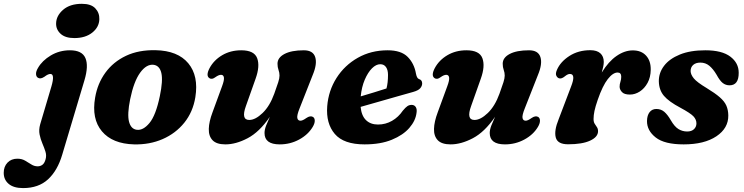

<svg xmlns="http://www.w3.org/2000/svg" viewBox="-144 -743 3898 1006"><path d="M245.5 -543.5Q198 -543.5 173.5 -566Q149 -588.5 150 -621Q151 -661 187 -692Q223 -723 285 -723Q333 -723 355.2 -699.5Q377.5 -676 376.5 -642.5Q375.5 -601 339.5 -572.2Q303.5 -543.5 245.5 -543.5ZM298.5 -322.5 182 67.5Q157.5 150.5 107.8 196.5Q58 242.5 -23 242.5Q-72.5 242.5 -98.5 220.5Q-124.5 198.5 -124.5 162.5Q-124.5 130 -104.8 109.2Q-85 88.5 -53 88.5Q-30 88.5 -12.8 98.5Q4.5 108.5 20 118.5Q35.5 128.5 53.5 128.5Q67.5 128.5 78.5 120.2Q89.5 112 95 91Q100.5 71.5 94 51Q87.5 30.5 78 8.5Q68.5 -13.5 63.5 -38.2Q58.5 -63 66.5 -91.5L125.5 -290.5Q144.5 -355.5 120 -355.5Q107.5 -355.5 89 -341Q77.5 -333.5 69.5 -332.5Q61.5 -331.5 55 -335.5Q45.5 -341 44.8 -354.8Q44 -368.5 55 -387Q77 -425.5 122.2 -452.5Q167.5 -479.5 222.5 -479.5Q286 -479.5 303.5 -438.8Q321 -398 298.5 -322.5Z M671.5 -480Q787.5 -477.5 842.5 -411.5Q897.5 -345.5 879.5 -233.5Q867 -156.5 821.8 -100.2Q776.5 -44 708.2 -14.2Q640 15.5 558.5 13.5Q445 10.5 390 -55Q335 -120.5 354.5 -232Q367 -305.5 408.2 -362.2Q449.5 -419 516 -450.5Q582.5 -482 671.5 -480ZM572.5 -63Q606 -58.5 639.2 -98.5Q672.5 -138.5 693.5 -239.5Q710.5 -321 701.5 -360Q692.5 -399 661 -403.5Q623.5 -408 590.2 -362Q557 -316 538 -223Q522 -144 532 -105.5Q542 -67 572.5 -63Z M1495.5 -130.5Q1505 -125 1505.2 -110.8Q1505.5 -96.5 1494.5 -78Q1470 -37 1423.2 -11.8Q1376.5 13.5 1321.5 13.5Q1242 13.5 1242 -46Q1242 -63.5 1250.2 -84.8Q1258.5 -106 1270 -131Q1215 -51 1153.5 -18.8Q1092 13.5 1037 13.5Q990.5 13.5 969.8 -8.2Q949 -30 950 -67.8Q951 -105.5 969.5 -154.5L1019.5 -291Q1031.5 -323 1029.2 -337Q1027 -351 1014 -351Q1002 -351 984.5 -338.5Q966 -324.5 953 -333.5Q933.5 -346.5 954 -386Q976.5 -428 1020.2 -453.8Q1064 -479.5 1120 -479.5Q1188 -479.5 1203.5 -438Q1219 -396.5 1195 -330L1144.5 -187.5Q1118 -114.5 1162 -114.5Q1194 -114.5 1231.8 -150.8Q1269.5 -187 1293 -252Q1307 -291 1313.8 -312Q1320.5 -333 1320.5 -347Q1320.5 -362.5 1315.2 -376.8Q1310 -391 1310 -409Q1310 -441 1346.5 -460.2Q1383 -479.5 1448 -479.5Q1496 -479.5 1507.5 -444Q1519 -408.5 1494.5 -350L1426 -176Q1411 -139 1413.8 -124.8Q1416.5 -110.5 1430.5 -110.5Q1441.5 -110.5 1461 -124.5Q1481.5 -138.5 1495.5 -130.5Z M2038.5 -152Q2033.5 -110.5 2000.8 -72.8Q1968 -35 1909 -10.8Q1850 13.5 1766 13.5Q1657 13.5 1610.2 -41.2Q1563.5 -96 1570.5 -186.5Q1577 -268 1619.2 -334.5Q1661.5 -401 1730.8 -440.2Q1800 -479.5 1887 -479.5Q1958 -479.5 1992.2 -444.8Q2026.5 -410 2035.5 -357Q2037.5 -346.5 2041.2 -338.8Q2045 -331 2051 -329Q2068 -324 2068 -306Q2068 -292.5 2058 -280.8Q2048 -269 2021.5 -261.5Q1989.5 -252.5 1941 -238.8Q1892.5 -225 1840.2 -210Q1788 -195 1745.5 -183Q1750 -136.5 1773.8 -113.5Q1797.5 -90.5 1836.5 -90.5Q1876.5 -90.5 1910.2 -110Q1944 -129.5 1966.5 -163Q1981 -180.5 1990.8 -187Q2000.5 -193.5 2013.5 -193.5Q2027.5 -193 2034.5 -182Q2041.5 -171 2038.5 -152ZM1848.5 -406.5Q1826.5 -406.5 1805 -385Q1783.5 -363.5 1767.2 -325.5Q1751 -287.5 1746 -238Q1780 -248 1816.5 -259.2Q1853 -270.5 1881 -279.5Q1889 -309 1889 -350.5Q1889 -376.5 1878.5 -391.5Q1868 -406.5 1848.5 -406.5Z M2675.5 -130.5Q2685 -125 2685.2 -110.8Q2685.5 -96.5 2674.5 -78Q2650 -37 2603.2 -11.8Q2556.5 13.5 2501.5 13.5Q2422 13.5 2422 -46Q2422 -63.5 2430.2 -84.8Q2438.5 -106 2450 -131Q2395 -51 2333.5 -18.8Q2272 13.5 2217 13.5Q2170.5 13.5 2149.8 -8.2Q2129 -30 2130 -67.8Q2131 -105.5 2149.5 -154.5L2199.5 -291Q2211.5 -323 2209.2 -337Q2207 -351 2194 -351Q2182 -351 2164.5 -338.5Q2146 -324.5 2133 -333.5Q2113.5 -346.5 2134 -386Q2156.5 -428 2200.2 -453.8Q2244 -479.5 2300 -479.5Q2368 -479.5 2383.5 -438Q2399 -396.5 2375 -330L2324.5 -187.5Q2298 -114.5 2342 -114.5Q2374 -114.5 2411.8 -150.8Q2449.5 -187 2473 -252Q2487 -291 2493.8 -312Q2500.5 -333 2500.5 -347Q2500.5 -362.5 2495.2 -376.8Q2490 -391 2490 -409Q2490 -441 2526.5 -460.2Q2563 -479.5 2628 -479.5Q2676 -479.5 2687.5 -444Q2699 -408.5 2674.5 -350L2606 -176Q2591 -139 2593.8 -124.8Q2596.5 -110.5 2610.5 -110.5Q2621.5 -110.5 2641 -124.5Q2661.5 -138.5 2675.5 -130.5Z M2786 -332.5Q2776.5 -335 2771 -346Q2765.5 -357 2774 -376.5Q2792 -419 2839 -449.5Q2886 -480 2949 -480Q2983.5 -480 3001.5 -463.8Q3019.5 -447.5 3019.5 -418.5Q3019.5 -407 3016.5 -392.8Q3013.5 -378.5 3009 -363Q3044.5 -421 3086.8 -450Q3129 -479 3171.5 -479Q3216.5 -479 3241.5 -451.2Q3266.5 -423.5 3265.5 -377Q3265 -338 3249 -308.8Q3233 -279.5 3208.2 -263.5Q3183.5 -247.5 3156.5 -247.5Q3126.5 -247.5 3114.5 -261Q3102.5 -274.5 3102.5 -288.5Q3102.5 -302 3106.8 -314.5Q3111 -327 3111 -341Q3111 -363 3092 -363Q3067.5 -363 3040.5 -328.5Q3013.5 -294 2988 -220.5Q2975.5 -184.5 2970.8 -161.8Q2966 -139 2966 -119.5Q2966 -104 2971.8 -94.8Q2977.5 -85.5 2983.5 -77Q2989.5 -68.5 2989.5 -55.5Q2989.5 -25.5 2948.2 -6.2Q2907 13 2832.5 13Q2777.5 13 2768 -22.5Q2758.5 -58 2783 -118L2848 -289Q2874.5 -355.5 2842 -355.5Q2830.5 -355.5 2815.5 -343Q2798.5 -329 2786 -332.5Z M3456.5 -54Q3479.5 -54 3492.2 -66.2Q3505 -78.5 3505 -96.5Q3505 -117 3489 -133.8Q3473 -150.5 3421 -178.5Q3360.5 -210.5 3334.8 -240.8Q3309 -271 3308 -317Q3307.5 -361.5 3335.5 -398.2Q3363.5 -435 3418 -457.2Q3472.5 -479.5 3551.5 -479.5Q3639 -479.5 3682.8 -446.2Q3726.5 -413 3726.5 -362Q3727 -296 3678.5 -296Q3658.5 -296 3643 -308Q3627.5 -320 3610.5 -351.5Q3592.5 -382 3572.5 -398.5Q3552.5 -415 3525.5 -415Q3502 -415 3488.2 -403Q3474.5 -391 3474.5 -370.5Q3475 -352 3491.5 -332Q3508 -312 3558 -282Q3602.5 -255 3627.2 -233.5Q3652 -212 3661.8 -189.5Q3671.5 -167 3672 -138.5Q3673 -71.5 3609.8 -29Q3546.5 13.5 3438 13.5Q3337.5 13.5 3291.5 -22.8Q3245.5 -59 3246 -109Q3246.5 -138.5 3259.5 -155.2Q3272.5 -172 3295 -172Q3319.5 -172 3336.8 -157Q3354 -142 3370.5 -113.5Q3390 -79.5 3410.8 -66.8Q3431.5 -54 3456.5 -54Z"/></svg>

Font: Fraunces 9pt Soft
Style: Bold Italic
Weight: 700
Italic angle: -16°
Version: Version 1.000;[b76b70a41]